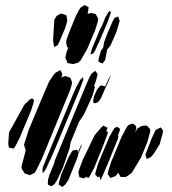

<svg xmlns="http://www.w3.org/2000/svg" viewBox="-20 -550 689 767"><path d="M360 -429 329 -356 303 -310 293 -300 280 -296 272 -294 261 -296 250 -298 247 -306 241 -318 242 -324 245 -339 253 -361H248L247 -367L244 -382L246 -392L256 -420L283 -486L295 -509L301 -519L318 -530L327 -525L334 -521L333 -513L330 -494L331 -495L342 -498L350 -497L362 -494L367 -485L372 -476L371 -465ZM401 -441 374 -378 370 -371 360 -348 353 -337 341 -332 342 -337 348 -357 380 -434 387 -446 401 -481 412 -499 416 -506 423 -502 421 -494 412 -468ZM197 -471 206 -486 217 -493 224 -496 240 -491 245 -489 246 -484 249 -467 240 -437 217 -383 210 -369 202 -365 197 -362 195 -368 192 -389ZM400 -310 389 -296 379 -301 373 -304 374 -315 383 -347 392 -360 393 -365 396 -382 410 -419 431 -467 438 -479 453 -484 455 -475 458 -467 455 -456 446 -425 428 -383 420 -366 408 -352V-353V-350ZM260 -190 147 85 126 128 119 140 99 150 94 148 79 143 73 134 67 125 66 114 83 50 81 46 76 28 95 -32 143 -147 176 -224 195 -252 202 -260 210 -264 221 -270 225 -262 229 -254 227 -247 225 -240 233 -244 243 -246 253 -242 261 -239 264 -232 268 -221 267 -213ZM350 -169 316 -94 296 -64 262 19 258 42 231 120 210 166 199 184 187 194 176 190 171 187V182L172 168L177 150L196 103L197 101L198 94L225 28L320 -201L338 -243L347 -257L361 -267L366 -260L370 -253L368 -245L363 -226L356 -207L359 -202L357 -194ZM383 -157 372 -142 362 -138H354L352 -148L356 -166L368 -193L382 -209L393 -207L400 -205V-204L414 -235L423 -251L421 -244L410 -217L403 -202L399 -195V-194ZM297 -189 204 35 182 86 175 99 170 111 162 128 151 142 150 137V121L176 57L267 -162L283 -199L290 -212L291 -213L300 -231L311 -241L313 -232ZM16 -21 77 -131 98 -152 108 -157 116 -151 114 -139 104 -108 58 2 41 35 34 44 24 41 16 40 13 26ZM568 19 543 80 506 141 489 153 482 157H470H462L456 147L453 140L441 154L429 158L421 161L415 152L410 146L412 135L424 97L466 -4L485 -40L492 -50L505 -55L512 -56L524 -46V-35L520 -20L528 -36L546 -47L559 -48H567L574 -40L580 -34V-23ZM394 27 371 84 356 121 335 160 325 158V155L316 163L305 160L297 158L296 152L293 138L297 125L310 90L358 -10L383 -39L392 -48L401 -44L409 -40L407 -32L405 -23L411 -25L410 -16ZM431 54 412 101 390 152 382 169 379 160 377 154 371 159 366 153 360 147 362 137 372 104 417 -4 436 -37 447 -44 460 -35 457 -25 451 -8H453L451 4ZM618 26 593 66 582 78 571 83 566 85 564 78 561 67 565 57 587 0 602 -31 622 -41 631 -29 630 -18ZM271 125 254 167 242 186 229 197 222 192 214 187 216 177 225 146 254 78 266 57 271 51 284 49 290 48V53L291 59L299 41L305 27L306 32L300 47L293 64L292 67V70L288 83Z"/></svg>

Font: Rubik Marker Hatch
Style: Regular
Weight: 400
Designer: Hubert and Fischer, NaN
Foundry: Hubert & Fischer, NaN
Version: Version 2.200